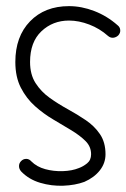

<svg xmlns="http://www.w3.org/2000/svg" viewBox="-20 -440 412 626"><path d="M255 153Q225 164 186.5 165.5Q148 167 111 156Q74 145 49 119Q42 111 42 101.5Q42 92 49 85Q56 78 65.5 78Q75 78 82 86Q100 104 127.5 111.5Q155 119 185 118Q215 117 237 108Q251 103 264 92.5Q277 82 277 63Q277 38 259 20Q241 2 213 -15Q185 -32 153.5 -50.5Q122 -69 94 -94Q66 -119 48 -154Q30 -189 30 -238Q30 -321 78 -370.5Q126 -420 205 -420Q246 -420 287.5 -404Q329 -388 363 -358Q371 -352 372 -342.5Q373 -333 366 -325Q359 -318 349.5 -317Q340 -316 332 -323Q305 -347 271 -360Q237 -373 205 -373Q152 -373 115 -338Q78 -303 78 -238Q78 -197 96 -169Q114 -141 142 -121Q170 -101 201 -84Q232 -67 260 -48Q288 -29 306 -2.5Q324 24 324 63Q324 92 305.5 115.5Q287 139 255 153Z"/></svg>

Font: Kurewa Gothic CJK TC Regular
Style: Regular
Weight: 400
Designer: Max Yao
Foundry: Max-Everyday
Version: Version 1.071; ttfautohint (v1.8.3)